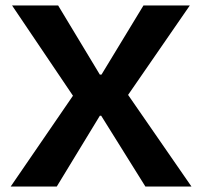

<svg xmlns="http://www.w3.org/2000/svg" viewBox="-20 -680 737 700"><path d="M19 0 246 -331 24 -660H192L344 -408H350L503 -660H672L447 -334L678 0H510L349 -258H344L187 0Z"/></svg>

Font: Bricolage Grotesque
Style: Bold
Weight: 700
Designer: Mathieu Triay
Foundry: Atelier Triay
Version: Version 1.001;gftools[0.9.33.dev8+g029e19f]